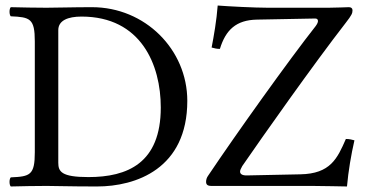

<svg xmlns="http://www.w3.org/2000/svg" viewBox="-20 -673 1329 695"><path d="M1236 2C1241 -54 1251 -113 1263 -165C1256 -167 1245 -170 1232 -170C1201 -99 1176 -44 1067 -42L874 -38C857 -37.6 849 -43 849 -52C849 -57 852 -63 857 -72C930 -178 1114 -439 1232 -591C1253.1 -618.2 1256 -625 1256 -636C1256 -643 1251 -647 1243 -647C1231 -647 1200 -645 1170 -645H949C902 -645 805 -650 768 -653C764 -599 754 -542 746 -501C756 -498 765 -496 776 -496C797 -565 835 -600.6 910 -602L1121 -606C1126.9 -606.1 1131 -603 1131 -597C1131 -592 1128 -586 1123 -579C1026 -456 836 -190 734 -38C728 -30 726 -22 726 -15C726 -5 731 0 745 0H1109.3C1136.3 0 1236 2 1236 2ZM191 -84V-564C191 -599 226 -613 275 -613C491 -613 562 -438 562 -284C562 -82 441 -32 300 -32C202 -32 191 -52 191 -84ZM148 -645C112.3 -645 59 -646 19 -647C13 -641 13 -620 19 -614C89 -611 106 -606 106 -523V-122C106 -39 89 -34 19 -31C13 -25 13 -4 19 2C58 1 111.3 0 149 0C186 0 228 2 331 2C472 2 658 -62 658 -308C658 -494 505 -647 313 -647C242 -647 187 -645 148 -645Z"/></svg>

Font: Libertinus Serif
Style: Regular
Weight: 400
Designer: Philipp H. Poll
Foundry: Khaled Hosny
Version: Version 6.2